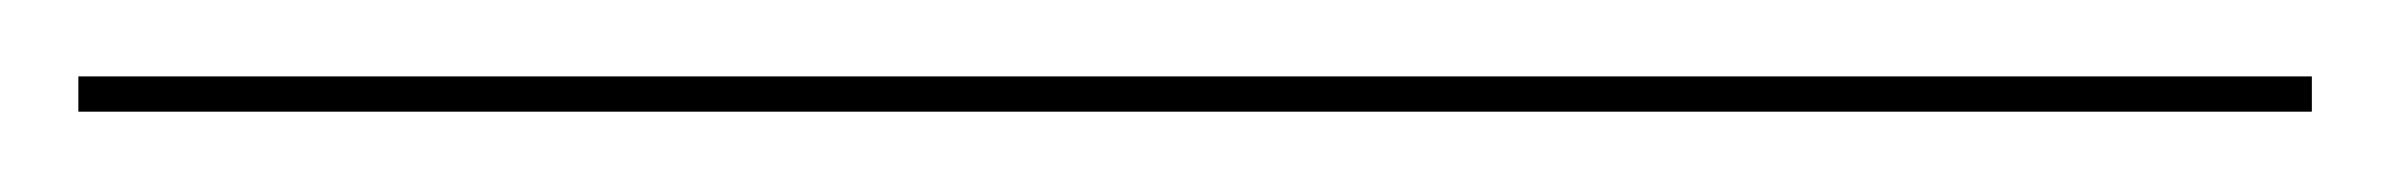

<svg xmlns="http://www.w3.org/2000/svg" viewBox="-25 126 610 49"><path d="M-5 145.5H565V154.5H-5Z"/></svg>

Font: Bodoni* 24pt Medium
Style: Italic
Weight: 500
Italic angle: -13°
Version: Version 2.3